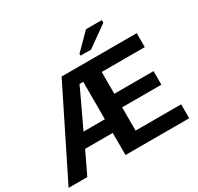

<svg xmlns="http://www.w3.org/2000/svg" viewBox="-182 -1104 1364 1322"><g transform="rotate(-30 500.0 -443.0)"><path d="M454.6 0V-175.8H234.9L150.9 0H2L343.8 -688H940.9V-577.1H598.6V-403.8H910.6V-295.9H598.6V-110.8H960.9V0ZM454.6 -582H424.8Q400.9 -527.8 284.7 -284.2H454.6ZM528.8 -747.1V-762.2L651.9 -886.2H777.8V-865.2L611.8 -747.1Z"/></g></svg>

Font: Liberation Sans
Style: Bold
Weight: 700
Designer: Steve Matteson
Foundry: Ascender Corporation
Version: Version 2.1.5